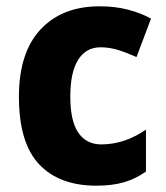

<svg xmlns="http://www.w3.org/2000/svg" viewBox="-20 -579 525 609"><path d="M286 10Q168 10 104 -58Q40 -126 40 -272Q40 -412 108.5 -485.5Q177 -559 296 -559Q345 -559 385.5 -548.5Q426 -538 459 -520L413 -398Q382 -412 354.5 -420.5Q327 -429 299 -429Q253 -429 228 -389.5Q203 -350 203 -273Q203 -195 228.5 -158Q254 -121 301 -121Q339 -121 374.5 -133Q410 -145 443 -168V-35Q411 -12 373.5 -1Q336 10 286 10Z"/></svg>

Font: Noto Sans Ethiopic SemiCondensed ExtraBold
Style: Regular
Weight: 800
Width: 4
Designer: Monotype Design Team
Foundry: Monotype Imaging Inc.
Version: Version 2.102; ttfautohint (v1.8.4.7-5d5b)